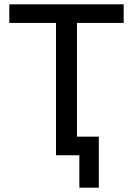

<svg xmlns="http://www.w3.org/2000/svg" viewBox="-20 -718 615 888"><path d="M336 -612V-86H437V150H347V0H239V-612H23V-698H552V-612Z"/></svg>

Font: IBM Plex Sans Text
Style: Regular
Weight: 450
Designer: Mike Abbink, Paul van der Laan, Pieter van Rosmalen
Foundry: Bold Monday
Version: Version 3.005